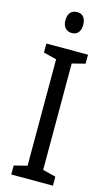

<svg xmlns="http://www.w3.org/2000/svg" viewBox="-138 -964 576 1011"><g transform="rotate(15 150.0 -458.0)"><path d="M151 -916C120 -916 101 -897 101 -858C101 -822 121 -802 151 -802C180 -802 198 -822 198 -858C198 -896 181 -916 151 -916ZM263 0V-49L192 -67V-647L263 -665V-714H36V-665L107 -647V-67L36 -49V0Z"/></g></svg>

Font: Noto Sans Gurmukhi UI Condensed
Style: Regular
Weight: 400
Width: 3
Designer: Jelle Bosma - Monotype Design Team
Foundry: Monotype Imaging Inc.
Version: Version 2.004